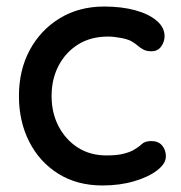

<svg xmlns="http://www.w3.org/2000/svg" viewBox="-20 -558 555 588"><path d="M299 -538Q353 -538 394.5 -526.5Q436 -515 460 -494.5Q484 -474 484 -447Q484 -430 473.5 -415.5Q463 -401 444 -401Q429 -401 419.5 -406Q410 -411 402 -418Q394 -425 382 -432Q371 -438 349.5 -442Q328 -446 311 -446Q258 -446 219.5 -422Q181 -398 159.5 -357Q138 -316 138 -264Q138 -212 159.5 -171Q181 -130 218.5 -106Q256 -82 306 -82Q336 -82 355.5 -86.5Q375 -91 388 -98Q404 -107 414 -116.5Q424 -126 443 -126Q465 -126 476.5 -112.5Q488 -99 488 -79Q488 -57 461.5 -36.5Q435 -16 391 -3Q347 10 294 10Q216 10 158.5 -26Q101 -62 69.5 -124Q38 -186 38 -264Q38 -343 71 -404.5Q104 -466 163 -502Q222 -538 299 -538Z"/></svg>

Font: Quicksand SemiBold
Style: Regular
Weight: 600
Designer: Andrew Paglinawan
Foundry: Andrew Paglinawan
Version: Version 3.004